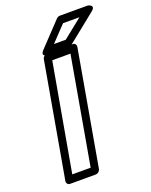

<svg xmlns="http://www.w3.org/2000/svg" viewBox="-178 -1059 927 1178"><g transform="rotate(-20 285.5 -470.5)"><path d="M222 -25H102L226 -725H345ZM238 25C249 25 264 15 267 0L399 -750C401 -761 394 -775 379 -775H210C199 -775 183 -765 180 -750L48 0C46 11 54 25 69 25ZM366 -916H473L347 -815H270ZM362 -966C356 -966 347 -962 341 -956L198 -805C161 -766 210 -765 210 -765H348C353 -765 361 -768 367 -772L555 -923C596 -956 546 -966 546 -966Z"/></g></svg>

Font: Asimov
Style: XWidOuIt
Weight: 500
Designer: Google
Version: Version 2.000980; 2014